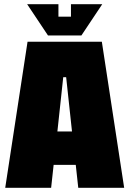

<svg xmlns="http://www.w3.org/2000/svg" viewBox="-20 -900 620 920"><path d="M5 0 112 -700H468L575 0H355L343 -110H237L225 0ZM255 -270H325L297 -530H283ZM320 -880H470L370 -730H210L110 -880H260V-820H320Z"/></svg>

Font: Tektur Condensed Black
Style: Regular
Weight: 900
Width: 3
Designer: Adam Jagosz
Foundry: Adam Jagosz
Version: Version 1.005;gftools[0.9.30]